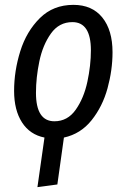

<svg xmlns="http://www.w3.org/2000/svg" viewBox="-20 -558 521 790"><path d="M243 8 216 201 134 212 163 8Q103 -4 70.5 -54.5Q38 -105 38 -184Q38 -266 63.5 -347.5Q89 -429 144 -483.5Q199 -538 282 -538Q359 -538 401 -486Q443 -434 443 -343Q443 -270 422.5 -195Q402 -120 357 -63.5Q312 -7 243 8ZM354 -351Q354 -467 278 -467Q223 -467 189.5 -420Q156 -373 142 -306Q128 -239 128 -176Q128 -59 204 -59Q258 -59 291.5 -106.5Q325 -154 339.5 -221.5Q354 -289 354 -351Z"/></svg>

Font: Fira Sans Compressed
Style: Italic
Weight: 400
Width: 1
Italic angle: -8°
Designer: bBox Type GmbH & Carrois Corporate GbR & Edenspiekermann AG
Foundry: bBox Type GmbH & Carrois Corporate GbR & Edenspiekermann AG
Version: Version 4.301